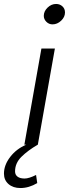

<svg xmlns="http://www.w3.org/2000/svg" viewBox="-77 -730 348 969"><path d="M144 -650Q144 -673 163 -691.5Q182 -710 206 -710Q225 -710 238 -698Q251 -686 251 -667Q251 -644 231.5 -625.5Q212 -607 188 -607Q170 -607 157 -620Q144 -633 144 -650ZM132 -485H200L114 0H46ZM-57 146Q-57 103 -25.5 62Q6 21 56 0H114Q64 29 31.5 61Q-1 93 -1 135Q-1 152 11.5 161.5Q24 171 47 171Q69 171 105 153L111 194Q69 219 26 219Q-11 219 -34 199Q-57 179 -57 146Z"/></svg>

Font: Niramit Light
Style: Italic
Weight: 300
Italic angle: -10°
Designer: Katatrad Aksorn Co.,Ltd.
Foundry: Cadson Demak Co.,Ltd.
Version: Version 1.000; ttfautohint (v1.6)